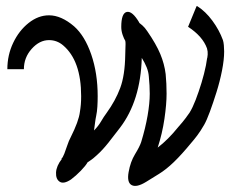

<svg xmlns="http://www.w3.org/2000/svg" viewBox="-20 -578 757 627"><path d="M594 -490 622 -558H624Q651 -541 673.5 -510.5Q696 -480 708 -447Q710 -441 711 -430.5Q712 -420 712 -410Q712 -383 705 -347.5Q698 -312 687 -277Q676 -242 665.5 -213.5Q655 -185 647 -171Q635 -150 624 -135.5Q613 -121 605 -112Q573 -73 547.5 -48.5Q522 -24 499 -10L457 16Q426 35 410 26.5Q394 18 400 -16Q406 -50 421 -74.5Q436 -99 441 -114Q455 -160 462 -200.5Q469 -241 469 -272Q469 -298 466 -328Q465 -343 459 -358Q453 -373 443 -389Q439 -249 372 -161Q353 -136 334 -112Q315 -88 296 -71Q283 -59 275 -54Q267 -49 266 -48Q260 -37 244 -20.5Q228 -4 212 8Q188 24 175 15.5Q162 7 163 -14.5Q164 -36 182 -59H180Q185 -63 190 -76Q195 -89 200 -104Q205 -119 210 -128Q224 -156 231.5 -176.5Q239 -197 241 -213Q243 -225 244 -237Q245 -249 245 -264Q245 -380 186 -430Q166 -447 140 -447Q109 -447 83.5 -418.5Q58 -390 58 -352H4Q4 -398 23 -438Q42 -478 73.5 -503Q105 -528 140 -528Q180 -528 222 -492Q257 -461 278 -400Q299 -339 299 -264Q299 -247 298 -230Q297 -213 294 -199Q292 -190 290.5 -178Q289 -166 287 -152Q301 -166 310 -181.5Q319 -197 328 -209Q357 -249 372.5 -290.5Q388 -332 389 -399Q389 -408 389.5 -417.5Q390 -427 390 -434Q390 -442 389 -445Q385 -451 380.5 -464Q376 -477 376 -490Q376 -535 394 -539Q412 -543 435 -504H434Q437 -502 445 -495Q453 -488 461 -476Q490 -434 503.5 -401.5Q517 -369 521 -336Q524 -305 524 -272Q524 -238 517 -190Q510 -142 495 -96Q529 -122 562 -163Q578 -181 586 -192Q594 -203 599 -210Q609 -226 619 -252Q629 -278 638 -307.5Q647 -337 652.5 -364.5Q658 -392 658 -410Q657 -416 656 -420Q642 -459 595 -490ZM658 -410V-399Q658 -382 658.5 -390.5Q659 -399 658 -410Z"/></svg>

Font: Syne
Style: Italic
Weight: 400
Italic angle: -9°
Designer: Lucas Descroix
Foundry: Bonjour Monde
Version: Version 2.000; ttfautohint (v1.8.3)